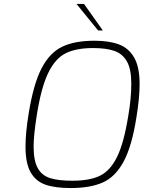

<svg xmlns="http://www.w3.org/2000/svg" viewBox="-20 -945 726 971"><path d="M109 -203Q109 -274 125 -371Q149 -520 190 -599Q231 -678 294 -708.5Q357 -739 458 -739Q533 -739 582.5 -720Q632 -701 659 -653Q686 -605 686 -521Q686 -449 670 -352Q647 -205 605 -127.5Q563 -50 499.5 -22Q436 6 337 6Q259 6 210 -11Q161 -28 135 -73.5Q109 -119 109 -203ZM629 -361Q644 -448 644 -522Q644 -595 622 -634Q600 -673 558.5 -687.5Q517 -702 451 -702Q365 -702 312 -675.5Q259 -649 223.5 -575.5Q188 -502 166 -362Q150 -260 150 -204Q150 -133 170.5 -95.5Q191 -58 232.5 -44.5Q274 -31 346 -31Q434 -31 486 -56.5Q538 -82 572.5 -152.5Q607 -223 629 -361ZM367 -925H405L500 -791H476Z"/></svg>

Font: Exo ExtraLight
Style: Italic
Weight: 275
Italic angle: -9°
Designer: Natanael Gama
Foundry: Natanael Gama
Version: Version 1.500; ttfautohint (v1.6)